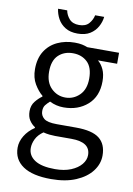

<svg xmlns="http://www.w3.org/2000/svg" viewBox="-96 -716 694 1001"><g transform="rotate(10 251.0 -215.5)"><path d="M246.1 225.1Q147.9 225.1 97.2 190.7Q46.4 156.2 46.4 93.8Q46.4 61.5 65.2 30.5Q84 -0.5 117.2 -22.5V-26.4Q99.1 -38.1 86.9 -56.9Q74.7 -75.7 74.7 -104.5Q74.7 -135.3 91.8 -156.5Q108.9 -177.7 127.4 -190.4V-194.3Q103.5 -213.9 84 -246.8Q64.5 -279.8 64.5 -325.2Q64.5 -381.8 88.6 -420.2Q112.8 -458.5 154.1 -477.8Q195.3 -497.1 245.6 -497.1Q268.1 -497.1 284.2 -493.7Q300.3 -490.2 313.5 -484.9H481.4V-426.8H379.9Q398.4 -411.6 410.4 -386Q422.4 -360.4 422.4 -323.2Q422.4 -243.2 372.1 -198.7Q321.8 -154.3 245.6 -154.3Q206.1 -154.3 171.4 -171.9Q158.2 -160.2 148.9 -148.4Q139.6 -136.7 139.6 -116.2Q139.6 -92.8 158 -77.4Q176.3 -62 226.1 -62H328.1Q414.1 -62 451.9 -32.2Q489.7 -2.4 489.7 58.1Q489.7 102.5 460.7 140.6Q431.6 178.7 377.2 201.9Q322.8 225.1 246.1 225.1ZM257.3 170.4Q306.2 170.4 341.6 155.8Q377 141.1 396 117.9Q415 94.7 415 68.8Q415 34.2 389.9 17.1Q364.7 0 314.9 0H228Q214.8 0 198.5 -1.7Q182.1 -3.4 165.5 -7.8Q138.2 11.2 126.2 35.6Q114.3 60.1 114.3 83.5Q114.3 123.5 150.1 147Q186 170.4 257.3 170.4ZM245.6 -206.5Q288.6 -206.5 320.1 -237.3Q351.6 -268.1 351.6 -325.2Q351.6 -384.8 321.8 -412.8Q292 -440.9 245.6 -440.9Q199.2 -440.9 169.2 -412.4Q139.2 -383.8 139.2 -325.2Q139.2 -268.6 170.7 -237.5Q202.1 -206.5 245.6 -206.5ZM250.5 -545.9Q210.9 -545.9 185.1 -562Q159.2 -578.1 145.5 -603.3Q131.8 -628.4 128.4 -655.8H176.8Q181.2 -631.3 198.7 -611.3Q216.3 -591.3 250.5 -591.3Q285.2 -591.3 302.5 -611.3Q319.8 -631.3 324.7 -655.8H372.6Q369.6 -628.4 355.7 -603.3Q341.8 -578.1 316.2 -562Q290.5 -545.9 250.5 -545.9Z"/></g></svg>

Font: Varta Light
Style: Regular
Weight: 400
Version: Version 1.004